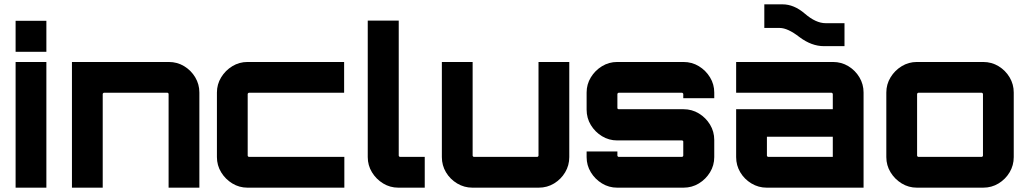

<svg xmlns="http://www.w3.org/2000/svg" viewBox="-20 -866 4751 886"><path d="M52 0V-580H194V0ZM52 -627V-770H194V-627Z M312 0V-580H759Q798 -580 830 -560.5Q862 -541 881 -509Q900 -477 900 -439V0H758V-432Q758 -434 756.5 -436Q755 -438 752 -438H460Q458 -438 456 -436Q454 -434 454 -432V0Z M1122 0Q1084 0 1052 -19.5Q1020 -39 1000.5 -71Q981 -103 981 -141V-439Q981 -477 1000.5 -509Q1020 -541 1052 -560.5Q1084 -580 1122 -580H1568V-438H1129Q1127 -438 1125 -436Q1123 -434 1123 -432V-148Q1123 -146 1125 -144Q1127 -142 1129 -142H1569V0H1122Z M1818 0Q1780 0 1748 -19.5Q1716 -39 1696.5 -71Q1677 -103 1677 -141V-771H1820V-148Q1820 -146 1822 -144Q1824 -142 1826 -142H1940V0H1818Z M2160 0Q2122 0 2089.5 -19.5Q2057 -39 2038 -71Q2019 -103 2019 -141V-580H2161V-148Q2161 -146 2163 -144Q2165 -142 2167 -142H2459Q2461 -142 2463 -144Q2465 -146 2465 -148V-580H2607V-141Q2607 -103 2588 -71Q2569 -39 2537 -19.5Q2505 0 2466 0H2160Z M2828 0Q2790 0 2758 -19.5Q2726 -39 2706.5 -71Q2687 -103 2687 -141V-167H2829V-148Q2829 -146 2831 -144Q2833 -142 2835 -142H3127Q3129 -142 3131 -144Q3133 -146 3133 -148V-213Q3133 -215 3131 -216.5Q3129 -218 3127 -218H2828Q2790 -218 2758 -237.5Q2726 -257 2706.5 -289Q2687 -321 2687 -360V-439Q2687 -477 2706.5 -509Q2726 -541 2758 -560.5Q2790 -580 2828 -580H3134Q3173 -580 3205 -560.5Q3237 -541 3256.5 -509Q3276 -477 3276 -439V-413H3133V-432Q3133 -434 3131 -436Q3129 -438 3127 -438H2835Q2833 -438 2831 -436Q2829 -434 2829 -432V-367Q2829 -365 2831 -363.5Q2833 -362 2835 -362H3134Q3173 -362 3205 -342.5Q3237 -323 3256.5 -291Q3276 -259 3276 -220V-141Q3276 -103 3256.5 -71Q3237 -39 3205 -19.5Q3173 0 3134 0H2828Z M3518 0Q3480 0 3447.5 -19.5Q3415 -39 3396 -71Q3377 -103 3377 -141V-362H3823V-432Q3823 -434 3821 -436Q3819 -438 3817 -438H3377V-580H3824Q3863 -580 3895 -560.5Q3927 -541 3946 -509Q3965 -477 3965 -439V0ZM3525 -142H3823V-235H3519V-148Q3519 -146 3521 -144Q3523 -142 3525 -142ZM3782 -653Q3725 -653 3669 -695Q3615 -737 3578 -737H3507V-846H3591Q3644 -846 3694 -803Q3745 -759 3790 -759H3877V-653H3782Z M4211 0Q4173 0 4141 -19.5Q4109 -39 4089.5 -71Q4070 -103 4070 -141V-439Q4070 -477 4089.5 -509Q4109 -541 4141 -560.5Q4173 -580 4211 -580H4517Q4556 -580 4588 -560.5Q4620 -541 4639 -509Q4658 -477 4658 -439V-141Q4658 -103 4639 -71Q4620 -39 4588 -19.5Q4556 0 4517 0H4211ZM4218 -142H4510Q4512 -142 4514 -144Q4516 -146 4516 -148V-432Q4516 -434 4514 -436Q4512 -438 4510 -438H4218Q4216 -438 4214 -436Q4212 -434 4212 -432V-148Q4212 -146 4214 -144Q4216 -142 4218 -142Z"/></svg>

Font: Orbitron ExtraBold
Style: Regular
Weight: 800
Designer: Matt McInerney
Foundry: The League of Moveable Type
Version: Version 2.001